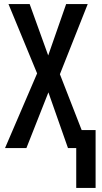

<svg xmlns="http://www.w3.org/2000/svg" viewBox="-20 -734 504 952"><path d="M358 198V0H317L220 -276L111 0H5L164 -370L22 -714H127L219 -459L308 -714H415L277 -366L385 -89H454V198Z"/></svg>

Font: Noto Sans ExtraCondensed Medium
Style: Regular
Weight: 500
Width: 2
Designer: Monotype Design Team
Foundry: Monotype Imaging Inc.
Version: Version 2.013; ttfautohint (v1.8.4.7-5d5b)